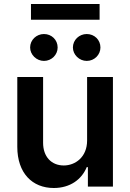

<svg xmlns="http://www.w3.org/2000/svg" viewBox="-20 -929 648 956"><path d="M413.7 -229.4C413.7 -146.3 354.4 -105.1 297.6 -105.1C235.8 -105.1 194.6 -148.8 194.6 -218V-545.5H66.1V-198.2C66.1 -67.1 140.6 7.1 247.9 7.1C329.5 7.1 387.1 -35.9 411.9 -96.9H417.6V0H542.3V-545.5H413.7ZM130 -692.5C130 -656.6 161.6 -625.7 198.9 -625.7C237.2 -625.7 267 -656.6 267 -692.5C267 -730.5 237.2 -759.6 198.9 -759.6C161.6 -759.6 130 -730.5 130 -692.5ZM134.2 -830.6H475.9V-909.1H134.2ZM343 -692.5C343 -656.6 374.6 -625.7 411.9 -625.7C450.3 -625.7 480.1 -656.6 480.1 -692.5C480.1 -730.5 450.3 -759.6 411.9 -759.6C374.6 -759.6 343 -730.5 343 -692.5Z"/></svg>

Font: Margiela Sans Semi Bold
Style: Regular
Weight: 600
Designer: Stefan Endress, Andreas Faust
Version: Version 1.100;FEAKit 1.0